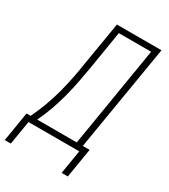

<svg xmlns="http://www.w3.org/2000/svg" viewBox="-254 -838 968 1097"><g transform="rotate(30 230.0 -289.0)"><path d="M0 157H-40L-8 -37H19Q43 -87 62.5 -140Q82 -193 96 -245.5Q110 -298 120.5 -352Q131 -406 139 -459L185 -735H479L363 -37H408L376 157H335L361 0H26ZM323 -37 432 -698H219L179 -453Q170 -400 160 -347.5Q150 -295 136.5 -243Q123 -191 104.5 -138.5Q86 -86 62 -37Z"/></g></svg>

Font: Iosevka Curly XLtObl
Style: Regular
Weight: 200
Italic angle: -9°
Monospace: yes
Designer: Belleve Invis
Foundry: Belleve Invis
Version: Version 11.1.0; ttfautohint (v1.8.3)